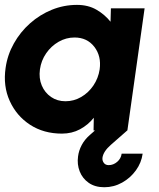

<svg xmlns="http://www.w3.org/2000/svg" viewBox="-27 -534 652 786"><path d="M427 -500H565L494.5 0H356L357 -52Q333.5 -22.5 300.5 -4.8Q267.5 13 226.5 13Q152 13 96.2 -23.2Q40.5 -59.5 12.8 -120.8Q-15 -182 -4 -256.5Q3.5 -309.5 29.8 -356.2Q56 -403 96 -438.5Q136 -474 185.2 -494Q234.5 -514 288 -514Q334 -514 368 -494.2Q402 -474.5 425.5 -445ZM241 -119.5Q275.5 -119.5 305.5 -137Q335.5 -154.5 355.5 -184.2Q375.5 -214 381 -250Q388.5 -304.5 359 -342.5Q329.5 -380.5 278 -380.5Q243.5 -380.5 213 -363Q182.5 -345.5 162 -315.8Q141.5 -286 136.5 -250Q131.5 -213.5 144 -184Q156.5 -154.5 182 -137Q207.5 -119.5 241 -119.5ZM400 232.5Q362 232.5 336.2 214.5Q310.5 196.5 299.2 167.5Q288 138.5 292.5 106.5Q295.5 82.5 307.5 59.8Q319.5 37 341.5 18L437 -66L494 0Q458 31.5 427 58.8Q396 86 392.5 111.5Q391 123 397.8 132.5Q404.5 142 418 142Q437 142 452.8 128.5Q468.5 115 471 95H557Q552 132 529.5 163.2Q507 194.5 473 213.5Q439 232.5 400 232.5Z"/></svg>

Font: Urbanist ExtraBold
Style: Italic
Weight: 800
Italic angle: -8°
Designer: Corey Hu
Foundry: Corey Hu
Version: Version 1.321; ttfautohint (v1.8.4.7-5d5b)